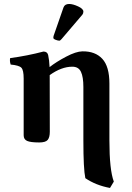

<svg xmlns="http://www.w3.org/2000/svg" viewBox="-20 -701 661 958"><path d="M325.2 -681.2Q343.3 -681.2 369.6 -669.2Q396 -657.2 396 -643.1Q396 -634.3 391.1 -627.9L287.1 -505.9Q280.3 -498 275.9 -498Q269 -498 257.6 -502.4Q246.1 -506.8 246.1 -512.2Q246.1 -518.1 247.1 -521L296.9 -664.1Q303.2 -681.2 325.2 -681.2ZM228.5 -43.5Q228.5 -15.6 218 -2.9Q207.5 9.8 175.8 9.8Q132.8 9.8 115.5 2.2Q98.1 -5.4 98.1 -25.9Q98.1 -215.3 98.1 -309.1Q98.1 -351.1 86.7 -363Q75.2 -375 33.2 -378.9Q27.3 -397.9 30.8 -411.1Q115.7 -422.4 196.8 -443.8Q215.8 -443.8 220.2 -426.8Q225.6 -402.8 227.5 -366.2Q260.3 -392.1 309.8 -418.2Q359.4 -444.3 391.1 -444.8Q455.1 -445.8 490.5 -407.5Q525.9 -369.1 525.9 -284.2V0Q525.9 146 547.9 205.1L528.8 236.8Q458 223.6 405.8 188Q396 142.1 396 0V-267.1Q396 -316.9 384 -342.5Q372.1 -368.2 340.8 -368.2Q286.6 -368.2 228 -326.2V-321.3Q228 -229 228.5 -43.5Z"/></svg>

Font: Linux Biolinum
Style: Bold
Weight: 700
Designer: Philipp H. Poll
Foundry: Philipp H. Poll
Version: Version 1.3.2 ; ttfautohint (v0.9)